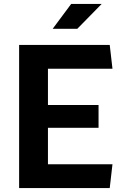

<svg xmlns="http://www.w3.org/2000/svg" viewBox="-20 -959 660 979"><path d="M77.5 0H539.5L553.5 -121.5H224.5V-307.5H482.5V-423.5H224.5V-608.5H553.5L539.5 -730H77.5ZM248.5 -812 343 -939H498.5L374 -812Z"/></svg>

Font: Monaspace Argon
Style: Bold
Weight: 700
Designer: Riley Cran & the Lettermatic Team
Foundry: Lettermatic
Version: Version 1.000 (Monaspace Argon)